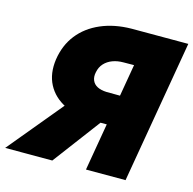

<svg xmlns="http://www.w3.org/2000/svg" viewBox="-134 -804 916 909"><g transform="rotate(15 324.0 -350.0)"><path d="M432 -309H225L-31 0H200ZM679 -700H485L365 0H559ZM530 -537 559 -700H401Q317 -699 251 -670.5Q185 -642 144.5 -590.5Q104 -539 93 -467Q83 -396 110.5 -343.5Q138 -291 196.5 -262Q255 -233 338 -232H478L504 -379L363 -380Q337 -381 319 -390Q301 -399 293.5 -416.5Q286 -434 291 -457Q296 -483 312 -500.5Q328 -518 352 -527Q376 -536 405 -536Z"/></g></svg>

Font: Jost ExtraBold
Style: Italic
Weight: 800
Italic angle: -5°
Version: Version 3.710